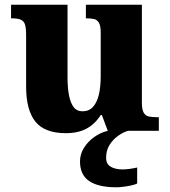

<svg xmlns="http://www.w3.org/2000/svg" viewBox="-20 -556 721 816"><path d="M260 10Q170 10 130.5 -39Q91 -88 91 -188V-406Q91 -436 86.5 -451Q82 -466 69 -472Q56 -478 31 -478H27V-536H267V-226Q267 -184 273 -152Q279 -120 292.5 -101.5Q306 -83 331 -83Q358 -83 375 -101.5Q392 -120 400 -153Q408 -186 408 -232V-418Q408 -446 400.5 -459Q393 -472 380 -475Q367 -478 349 -478H345V-536H583V-119Q583 -91 590.5 -77.5Q598 -64 612 -61Q626 -58 644 -58H655V0H438L413 -67H408Q384 -29 348 -9.5Q312 10 260 10ZM475 240Q398 240 359 213.5Q320 187 320 130Q320 99 337 72Q354 45 381 26Q408 7 438 0H524Q503 6 481.5 21.5Q460 37 445.5 60Q431 83 431 115Q431 141 450.5 152.5Q470 164 500 164Q514 164 529.5 162Q545 160 563 156V224Q553 229 536 232.5Q519 236 502.5 238Q486 240 475 240Z"/></svg>

Font: Noto Rashi Hebrew ExtraBold
Style: Regular
Weight: 800
Version: Version 1.006